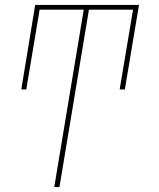

<svg xmlns="http://www.w3.org/2000/svg" viewBox="-20 -550 640 775"><path d="M199 205 318 -511H140L86 -189H66L122 -530H541L484 -189H463L517 -511H339L220 205Z"/></svg>

Font: Iosevka Curly Slab ThEx
Style: Italic
Weight: 100
Width: 7
Italic angle: -9°
Monospace: yes
Designer: Belleve Invis
Foundry: Belleve Invis
Version: Version 11.1.0; ttfautohint (v1.8.3)